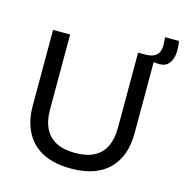

<svg xmlns="http://www.w3.org/2000/svg" viewBox="-114 -880 960 999"><g transform="rotate(15 366.0 -380.5)"><path d="M355 13Q301 13 257 1.5Q213 -10 180 -32.5Q147 -55 125 -87Q103 -119 91.5 -160Q80 -201 80 -251V-660H172V-255Q172 -195 192.5 -154Q213 -113 253.5 -92Q294 -71 355 -71Q416 -71 456.5 -91.5Q497 -112 517.5 -153.5Q538 -195 538 -255V-660H629V-251Q629 -125 559 -56Q489 13 355 13ZM644 -632 572 -640 574 -660Q607 -660 625 -670Q643 -680 649.5 -697Q656 -714 655.5 -733.5Q655 -753 653 -774H728Q736 -728 729.5 -694.5Q723 -661 702.5 -644Q682 -627 644 -632Z"/></g></svg>

Font: Bricolage Grotesque 18pt
Style: Regular
Weight: 400
Version: Version 1.001;gftools[0.9.33.dev8+g029e19f]